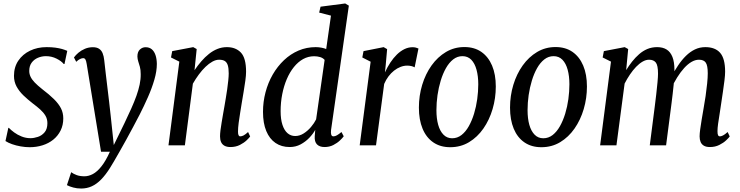

<svg xmlns="http://www.w3.org/2000/svg" viewBox="-20 -837 4262 1106"><path d="M351.5 -468.5H347Q334 -485 305.8 -499.2Q277.5 -513.5 244.5 -513.5Q220.5 -513.5 198.5 -504.2Q176.5 -495 162.5 -476.2Q148.5 -457.5 148.5 -428.5Q148.5 -411 156 -395Q163.5 -379 179.8 -362Q196 -345 222.5 -324Q264 -292.5 291 -265.8Q318 -239 331.2 -213Q344.5 -187 344.5 -155Q344.5 -116 329 -85Q313.5 -54 286.8 -32.5Q260 -11 225 0Q190 11 151 11Q125.5 11 98.8 6.2Q72 1.5 49.5 -6.5Q27 -14.5 11.5 -24.5L28 -100.5H31Q43 -88 62 -74Q81 -60 105.2 -50.5Q129.5 -41 155.5 -41Q175.5 -41 198.2 -48.5Q221 -56 237 -75Q253 -94 253 -127.5Q253 -151.5 241.8 -170.5Q230.5 -189.5 211.5 -206.5Q192.5 -223.5 169 -241Q140 -263.5 115.2 -287.2Q90.5 -311 75.5 -338.5Q60.5 -366 60.5 -400Q60.5 -450.5 85.5 -487.5Q110.5 -524.5 153 -545Q195.5 -565.5 248 -565.5Q277 -565.5 298.8 -562.5Q320.5 -559.5 337.2 -554.8Q354 -550 367.5 -544Z M479.5 -468Q476.5 -487 472 -494.5Q467.5 -502 459 -502Q451.5 -502 441 -497Q430.5 -492 419 -481L406 -506Q416 -520 432 -533.5Q448 -547 469.2 -556Q490.5 -565 515 -565Q537 -565 550.5 -556.2Q564 -547.5 571 -530.8Q578 -514 580.5 -489.5Q585 -450 589.5 -410.2Q594 -370.5 599 -331Q604 -291.5 608.5 -251.5Q613 -211.5 617.5 -171.5L635.5 -1.5L697 -127.5Q718.5 -172.5 736 -211.5Q753.5 -250.5 765.8 -284.8Q778 -319 784.5 -350Q791 -381 790.5 -410Q790.5 -435 785.8 -452Q781 -469 776.5 -482.8Q772 -496.5 771.5 -511.5Q771.5 -538.5 785.8 -551.8Q800 -565 818.5 -565Q840.5 -565 854.5 -553Q868.5 -541 875.8 -519.5Q883 -498 883.5 -469Q883.5 -427 869.2 -378Q855 -329 832.2 -277.5Q809.5 -226 784.5 -177Q765.5 -140.5 745.8 -103.5Q726 -66.5 706.8 -31.5Q687.5 3.5 670 34.2Q652.5 65 638.2 89.5Q624 114 614.5 129Q588.5 170.5 562.5 197Q536.5 223.5 508.5 236.2Q480.5 249 447.5 249Q423 249 402 243.2Q381 237.5 365.5 229.5L390 155Q403.5 165 422.2 171.8Q441 178.5 466.5 178.5Q490.5 178.5 515 165.5Q539.5 152.5 564.2 121.5Q589 90.5 613 37H562Z M1100.5 -432.5Q1119 -460 1139.8 -484Q1160.5 -508 1183.8 -526.5Q1207 -545 1232.8 -555.2Q1258.5 -565.5 1287 -565.5Q1338 -565.5 1367.8 -534Q1397.5 -502.5 1397.5 -423.5Q1397.5 -403 1393.2 -371.8Q1389 -340.5 1383.2 -307Q1377.5 -273.5 1373 -246.5Q1369 -220.5 1363.8 -189.5Q1358.5 -158.5 1354.8 -129.2Q1351 -100 1351 -79Q1351 -64.5 1354.2 -58Q1357.5 -51.5 1364 -51.5Q1373 -51.5 1383.8 -57.2Q1394.5 -63 1409 -76.5L1421 -51Q1417 -44.5 1401.5 -29.5Q1386 -14.5 1362 -2.2Q1338 10 1307.5 10Q1286.5 10 1273 2.5Q1259.5 -5 1253.5 -18.8Q1247.5 -32.5 1247.5 -51.5Q1247.5 -65.5 1250 -86.5Q1252.5 -107.5 1256.8 -132Q1261 -156.5 1265.2 -181.5Q1269.5 -206.5 1273.5 -228.5Q1276.5 -247 1280.8 -271.8Q1285 -296.5 1288.8 -323.2Q1292.5 -350 1295 -374Q1297.5 -398 1297.5 -414Q1297.5 -444.5 1292 -461.5Q1286.5 -478.5 1274.5 -485.8Q1262.5 -493 1242 -493Q1223.5 -493 1203.5 -482Q1183.5 -471 1163.8 -452Q1144 -433 1125.5 -408Q1107 -383 1091 -355L1045 0H950.5L1013 -482L965 -506L972 -542.5L1093 -565.5L1113 -554.5Z M1887 -88Q1885 -70 1888.2 -60.8Q1891.5 -51.5 1900.5 -51.5Q1910.5 -51.5 1921.2 -57.8Q1932 -64 1947 -76.5L1960 -52Q1953.5 -42.5 1938 -27.8Q1922.5 -13 1900 -1.5Q1877.5 10 1849.5 10Q1821 10 1806 -5.2Q1791 -20.5 1793 -52.5L1796 -89Q1783.5 -66 1761.8 -43.2Q1740 -20.5 1711.5 -5.2Q1683 10 1649 10Q1601.5 10 1567 -13.5Q1532.5 -37 1513.8 -82.2Q1495 -127.5 1495 -192.5Q1495 -250.5 1509.5 -305.5Q1524 -360.5 1551.2 -407.8Q1578.5 -455 1616 -490.5Q1653.5 -526 1699.8 -545.8Q1746 -565.5 1798.5 -565.5Q1816 -565.5 1832.5 -562.2Q1849 -559 1859 -554.5L1886.5 -747L1818.5 -764.5L1826.5 -798.5L1968.5 -817L1989.5 -804.5ZM1850 -492Q1840 -503.5 1824 -508.2Q1808 -513 1789.5 -513Q1755.5 -513 1726.2 -496.8Q1697 -480.5 1673 -450.8Q1649 -421 1632 -381.2Q1615 -341.5 1605.8 -294.5Q1596.5 -247.5 1596.5 -196.5Q1596.5 -150 1607 -118Q1617.5 -86 1636.2 -69.8Q1655 -53.5 1680.5 -53.5Q1706 -53.5 1729.5 -68.5Q1753 -83.5 1771.8 -105.8Q1790.5 -128 1801 -149.5Z M2052 0 2115 -481.5 2067 -506 2074 -542.5 2190 -565.5 2210 -554 2202 -463.5 2197.5 -420Q2211 -450 2228.5 -476.5Q2246 -503 2266.2 -522.8Q2286.5 -542.5 2309.2 -553.8Q2332 -565 2356.5 -565Q2367 -565 2375.5 -562.8Q2384 -560.5 2390.5 -557.5L2368.5 -449Q2360 -454 2349 -456.5Q2338 -459 2325.5 -459Q2306.5 -459 2287 -451.5Q2267.5 -444 2249.8 -430Q2232 -416 2217.5 -396.5Q2203 -377 2193 -353.5L2146 0Z M2655 -566Q2712.5 -566 2752.8 -538Q2793 -510 2814.5 -459.2Q2836 -408.5 2836 -338.5Q2836 -271.5 2817.5 -208.8Q2799 -146 2764.5 -96.5Q2730 -47 2681.8 -18Q2633.5 11 2573.5 11Q2516.5 11 2476 -16.8Q2435.5 -44.5 2414.2 -95.8Q2393 -147 2393 -217Q2393 -285.5 2412 -348.2Q2431 -411 2466 -460Q2501 -509 2549 -537.5Q2597 -566 2655 -566ZM2644 -513.5Q2614.5 -513.5 2590.8 -495Q2567 -476.5 2549 -444.8Q2531 -413 2518.8 -372.8Q2506.5 -332.5 2500.2 -288.8Q2494 -245 2494 -202.5Q2494 -154 2504.2 -117.8Q2514.5 -81.5 2534.8 -61Q2555 -40.5 2584.5 -40.5Q2614.5 -40.5 2638.5 -59.2Q2662.5 -78 2680.5 -110Q2698.5 -142 2710.8 -182.2Q2723 -222.5 2729 -266Q2735 -309.5 2735 -351.5Q2735 -398.5 2725 -435.2Q2715 -472 2694.8 -492.8Q2674.5 -513.5 2644 -513.5Z M3180 -566Q3237.5 -566 3277.8 -538Q3318 -510 3339.5 -459.2Q3361 -408.5 3361 -338.5Q3361 -271.5 3342.5 -208.8Q3324 -146 3289.5 -96.5Q3255 -47 3206.8 -18Q3158.5 11 3098.5 11Q3041.5 11 3001 -16.8Q2960.5 -44.5 2939.2 -95.8Q2918 -147 2918 -217Q2918 -285.5 2937 -348.2Q2956 -411 2991 -460Q3026 -509 3074 -537.5Q3122 -566 3180 -566ZM3169 -513.5Q3139.5 -513.5 3115.8 -495Q3092 -476.5 3074 -444.8Q3056 -413 3043.8 -372.8Q3031.5 -332.5 3025.2 -288.8Q3019 -245 3019 -202.5Q3019 -154 3029.2 -117.8Q3039.5 -81.5 3059.8 -61Q3080 -40.5 3109.5 -40.5Q3139.5 -40.5 3163.5 -59.2Q3187.5 -78 3205.5 -110Q3223.5 -142 3235.8 -182.2Q3248 -222.5 3254 -266Q3260 -309.5 3260 -351.5Q3260 -398.5 3250 -435.2Q3240 -472 3219.8 -492.8Q3199.5 -513.5 3169 -513.5Z M3598.5 -554.5 3587 -433Q3602.5 -458.5 3621.2 -482.2Q3640 -506 3661.8 -525Q3683.5 -544 3709.2 -554.8Q3735 -565.5 3765.5 -565.5Q3798 -565.5 3820 -551.8Q3842 -538 3853.5 -509Q3865 -480 3865 -434.5Q3865 -425.5 3864.8 -417.8Q3864.5 -410 3864.2 -403Q3864 -396 3863 -389.5L3845.5 -391.5Q3865 -428.5 3886.2 -460.2Q3907.5 -492 3931.5 -515.5Q3955.5 -539 3983 -552.2Q4010.5 -565.5 4043 -565.5Q4099.5 -565.5 4128.2 -532.8Q4157 -500 4157 -424Q4157 -404.5 4153.2 -373.5Q4149.5 -342.5 4144.2 -307.5Q4139 -272.5 4134 -239Q4130 -209 4125 -179Q4120 -149 4116.5 -123.8Q4113 -98.5 4113 -81.5Q4113 -64 4116.5 -57.8Q4120 -51.5 4127.5 -51.5Q4134 -51.5 4144.8 -56.8Q4155.5 -62 4171.5 -76.5L4183.5 -51Q4178.5 -43.5 4163 -28.8Q4147.5 -14 4123.5 -2Q4099.5 10 4069.5 10Q4047.5 10 4034.5 2.2Q4021.5 -5.5 4015.8 -19.2Q4010 -33 4010 -51.5Q4010 -67.5 4013.5 -92.8Q4017 -118 4022 -148.5Q4027 -179 4032.5 -210Q4039 -244.5 4044.5 -283Q4050 -321.5 4053.5 -356.2Q4057 -391 4057 -414.5Q4057 -459.5 4045.5 -476.2Q4034 -493 4006.5 -493Q3985 -493 3963.5 -480.5Q3942 -468 3921.2 -445.2Q3900.5 -422.5 3880.8 -391Q3861 -359.5 3843.5 -321L3864.5 -397.5Q3863.5 -379 3861 -352.8Q3858.5 -326.5 3855 -297Q3851.5 -267.5 3848 -239.5L3817 0H3723L3751.5 -222Q3756 -256 3760.2 -293.5Q3764.5 -331 3767.5 -363.2Q3770.5 -395.5 3770.5 -412.5Q3770.5 -460.5 3757.8 -476.8Q3745 -493 3719 -493Q3700.5 -493 3681.5 -482Q3662.5 -471 3644 -451.8Q3625.5 -432.5 3608.8 -407.8Q3592 -383 3578 -355.5L3531 0H3437L3499.5 -482L3451.5 -506L3458.5 -542.5L3578.5 -565.5Z"/></svg>

Font: Merriweather 24pt SemiCondensed
Style: Italic
Weight: 400
Width: 4
Italic angle: -7.8°
Designer: Eben Sorkin
Foundry: Eben Sorkin
Version: Version 2.101